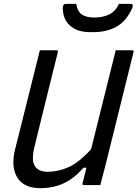

<svg xmlns="http://www.w3.org/2000/svg" viewBox="-20 -961 714 997"><path d="M189 16Q104 16 70 -39Q36 -94 58 -184Q80 -271 107 -379.5Q134 -488 162 -600Q168 -625 174.5 -650Q181 -675 187 -700H272Q284 -700 280 -689Q247 -559 216 -431Q185 -303 159 -199Q142 -130 160.5 -99.5Q179 -69 228 -69Q281 -69 335 -92.5Q389 -116 453 -186Q485 -314 517 -443Q549 -572 581 -700H665Q677 -700 673 -689Q637 -543 600.5 -396.5Q564 -250 528 -104Q521 -77 514 -51Q507 -25 501 0H417Q405 0 409 -11Q418 -49 429 -90H413Q365 -34 310.5 -9Q256 16 189 16ZM598 -941H658Q675 -941 667 -920Q637 -852 586 -823Q535 -794 464 -794H448Q381 -794 343.5 -828Q306 -862 306 -920Q306 -941 323 -941H376Q382 -902 404.5 -886Q427 -870 471 -870Q513 -870 546 -885.5Q579 -901 598 -941Z"/></svg>

Font: Recursive Sn Lnr St
Style: Italic
Weight: 400
Italic angle: -15°
Version: Version 1.079;hotconv 1.0.112;makeotfexe 2.5.65598; ttfautoh